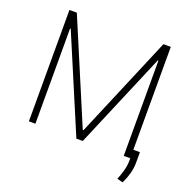

<svg xmlns="http://www.w3.org/2000/svg" viewBox="-150 -875 1172 1178"><g transform="rotate(20 436.0 -286.0)"><path d="M105.1 -727.3H153.4L433.6 -63.9H438.6L718.8 -727.3H767V0H724.4V-621.8H720.2L457 0H415.1L152 -621.8H147.7V0H105.1ZM810 -55.4V12.4Q809.7 49.7 800.1 85Q790.5 120.4 773.4 155.2L735.8 145.2Q749.6 110.8 758.3 78.7Q767 46.5 767 12.8V-55.4Z"/></g></svg>

Font: Inter Extra Light BETA
Style: Regular
Weight: 200
Designer: Rasmus Andersson
Foundry: rsms
Version: Version 3.011;git-f93a4a705